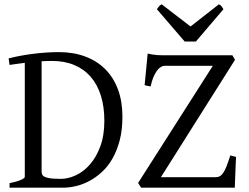

<svg xmlns="http://www.w3.org/2000/svg" viewBox="-20 -872 1156 892"><path d="M221.2 -588.9Q196.8 -588.9 173.3 -587.4V-75.2Q173.3 -64.5 178.2 -57.6Q185.1 -49.3 204.6 -45.2Q224.1 -41 262.2 -41Q295.9 -41 331.8 -57.4Q367.7 -73.7 397.2 -107.2Q426.8 -140.6 445.8 -191.4Q464.8 -242.2 464.8 -311Q464.8 -376 448.7 -427.5Q432.6 -479 401.6 -514.9Q370.6 -550.8 325.2 -569.8Q279.8 -588.9 221.2 -588.9ZM548.8 -330.1Q548.8 -269 536.4 -220.9Q523.9 -172.9 502.9 -136Q481.9 -99.1 454.1 -73.5Q426.3 -47.9 395.8 -31.5Q365.2 -15.1 333.5 -7.6Q301.8 0 272.9 0H24.4V-21Q57.6 -27.8 76.4 -35.9Q95.2 -43.9 95.2 -50.8V-580.1Q75.7 -577.6 58.1 -575.2Q40.5 -572.8 24.4 -570.3L20 -600.6Q41.5 -606.4 69.6 -611.8Q97.7 -617.2 128.9 -621.3Q160.2 -625.5 192.1 -627.7Q224.1 -629.9 252.9 -629.9Q320.8 -629.9 375.5 -609.6Q430.2 -589.4 468.8 -550.8Q507.3 -512.2 528.1 -456.5Q548.8 -400.9 548.8 -330.1ZM1076.7 -143.1Q1075.7 -127.4 1075 -108.4Q1074.2 -89.4 1073.5 -70.1Q1072.8 -50.8 1072 -32.5Q1071.3 -14.2 1070.8 0H635.7L621.6 -22L968.8 -566.4H744.6Q736.8 -566.4 727.5 -561Q718.3 -555.7 709.5 -543.9Q700.7 -532.2 692.9 -513.9Q685.1 -495.6 679.7 -470.2L651.9 -476.1L666 -623Q679.2 -620.1 690.2 -618.4Q701.2 -616.7 711.7 -616Q722.2 -615.2 733.4 -615.2Q744.6 -615.2 758.8 -615.2H1059.6L1071.8 -594.2L727.5 -48.8H982.9Q993.2 -48.8 1001.5 -53.5Q1009.8 -58.1 1017.3 -69.3Q1024.9 -80.6 1032.7 -100.1Q1040.5 -119.6 1049.8 -149.9L1076.7 -143.1ZM890.1 -679.2H837.9L709 -829.1Q712.4 -834 714.8 -837.4Q717.3 -840.8 719.5 -843.3Q721.7 -845.7 724.4 -847.7Q727.1 -849.6 731 -852.1L865.2 -749L997.1 -852.1Q1005.4 -847.7 1008.8 -843.3Q1012.2 -838.9 1018.1 -829.1Z"/></svg>

Font: Gentium
Style: Regular
Weight: 400
Designer: J. Victor Gaultney
Version: Version 1.03; 2011; OFL 1.1 release